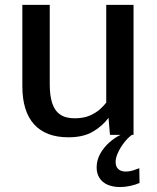

<svg xmlns="http://www.w3.org/2000/svg" viewBox="-20 -548 639 780"><path d="M258.3 9.8Q166 9.8 118.4 -43Q70.8 -95.7 70.8 -197.8V-528.3H182.1V-205.1Q182.1 -159.7 192.1 -128.9Q202.1 -98.1 224.4 -82.8Q246.6 -67.4 283.2 -67.4Q319.3 -67.4 344.5 -78.4Q369.6 -89.4 386 -104Q402.3 -118.7 411.6 -131.3V-528.3H522.5V0H426.8L420.9 -69.3Q396 -35.6 356.9 -12.9Q317.9 9.8 258.3 9.8ZM468.3 211.9Q439 211.9 417.5 202.6Q396 193.4 384.3 175.3Q372.6 157.2 372.6 132.3Q372.6 102.5 387.2 76.4Q401.9 50.3 424.6 30.3Q447.3 10.3 469.7 0H515.6Q499 12.2 484.1 31.5Q469.2 50.8 459.5 71.8Q449.7 92.8 449.7 109.9Q449.7 129.4 460.9 139.2Q472.2 148.9 490.2 148.9Q506.3 148.9 522.7 143.6Q539.1 138.2 545.9 135.3L546.9 195.3Q531.7 202.1 510 207Q488.3 211.9 468.3 211.9Z"/></svg>

Font: Comme Medium
Style: Regular
Weight: 500
Version: Version 1.000;gftools[0.9.27]